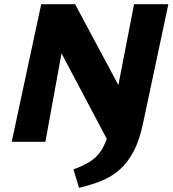

<svg xmlns="http://www.w3.org/2000/svg" viewBox="-20 -678 825 918"><path d="M498 0 212 -540 241 -658H339L604 -163ZM36 0 177 -658H317L197 0ZM358 220 331 132Q369 118 398 102Q427 86 448 62.5Q469 39 484.5 2Q500 -35 511 -91L621 -658H785L664 -89Q647 -8 619 45.5Q591 99 553 132.5Q515 166 466.5 186Q418 206 358 220Z"/></svg>

Font: Ysabeau Office Black
Style: Italic
Weight: 900
Italic angle: -12°
Designer: Christian Thalmann (Catharsis Fonts)
Version: Version 2.001;gftools[0.9.30]; featfreeze: tnum,lnum,ss02